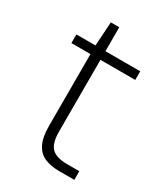

<svg xmlns="http://www.w3.org/2000/svg" viewBox="-155 -677 655 750"><g transform="rotate(30 172.0 -302.0)"><path d="M237 0Q197 0 169.5 -12Q142 -24 127.5 -53.5Q113 -83 113 -133V-457H27V-496H113L120 -604H158V-496H315V-457H158V-134Q158 -81 179 -60Q200 -39 250 -39H304V0Z"/></g></svg>

Font: DM Sans 28pt ExtraLight
Style: Regular
Weight: 250
Version: Version 4.004;gftools[0.9.30]